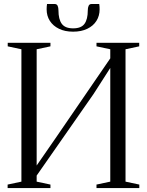

<svg xmlns="http://www.w3.org/2000/svg" viewBox="-20 -962 752 982"><path d="M19 0V-18L89.5 -33V-710L19.5 -725V-743H238V-725L167.5 -710V-115.5L268.5 -261.5L544 -663.5V-710L473.5 -725V-743H692V-725L622 -710V-33L692.5 -18V0H473.5V-18L544 -33V-614.5L458 -480.5L167.5 -64V-33L238 -18V0ZM260 -941.5Q270.5 -941.5 274.8 -932.2Q279 -923 279 -908.5Q279 -863.5 296 -840.2Q313 -817 354 -817Q395.5 -817 412.2 -840.2Q429 -863.5 429 -908.5Q429 -923 433.2 -932.2Q437.5 -941.5 448 -941.5H487.5Q488.5 -935 489 -928.2Q489.5 -921.5 489.5 -914.5Q489.5 -881 473.2 -855.2Q457 -829.5 426.5 -814.8Q396 -800 354 -800Q312 -800 281.8 -814.8Q251.5 -829.5 235 -855.2Q218.5 -881 218.5 -914.5Q218.5 -921.5 219 -928.2Q219.5 -935 220.5 -941.5Z"/></svg>

Font: Merriweather 144pt Light
Style: Regular
Weight: 300
Version: Version 2.100